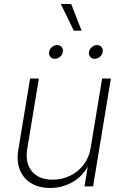

<svg xmlns="http://www.w3.org/2000/svg" viewBox="-20 -935 618 963"><path d="M231.4 7.8Q176.3 7.8 137 -15.6Q97.7 -39.1 79.8 -82.5Q62 -126 72.3 -186L130.9 -541H174.8L116.7 -188.5Q105 -117.7 140.1 -75.7Q175.3 -33.7 243.7 -33.7Q290.5 -33.7 331.1 -53.2Q371.6 -72.8 399.2 -108.6Q426.8 -144.5 434.6 -192.4L492.2 -541H536.1L446.8 0H403.8L423.8 -121.6H432.1Q400.9 -55.2 347.2 -23.7Q293.5 7.8 231.4 7.8ZM455.1 -640.1Q440.9 -640.1 432.4 -650.1Q423.8 -660.2 426.3 -674.8Q428.7 -689 440.7 -699Q452.6 -709 466.8 -709Q481 -709 489.3 -699Q497.6 -689 495.1 -674.8Q492.7 -660.2 481 -650.1Q469.2 -640.1 455.1 -640.1ZM254.9 -640.1Q240.7 -640.1 232.4 -650.1Q224.1 -660.2 226.1 -674.8Q228.5 -689 240.5 -699Q252.4 -709 266.6 -709Q281.2 -709 289.3 -699Q297.4 -689 295.4 -674.8Q293 -660.2 281.2 -650.1Q269.5 -640.1 254.9 -640.1ZM350.1 -781.2 285.2 -915H336.9L389.2 -781.2Z"/></svg>

Font: Inter 17pt ExtraLight
Style: Italic
Weight: 250
Italic angle: -9.3988°
Version: Version 4.001;git-66647c0bb